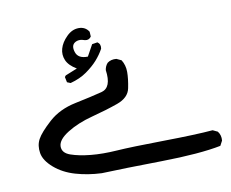

<svg xmlns="http://www.w3.org/2000/svg" viewBox="-61 -295 783 651"><g transform="rotate(-10 330.0 31.0)"><path d="M239.3 280.3Q192.4 278.3 150.4 266.1Q108.4 253.9 79.1 228.5Q49.8 203.1 45.4 176.8Q41 150.4 52.2 129.4Q63.5 108.4 100.1 75.2Q136.7 42 193.4 30.3Q250 18.6 286.1 9.3Q322.3 0 313.5 -61.5Q315.4 -75.2 324.2 -85Q336.9 -94.7 355.5 -92.8L372.1 -85Q383.8 -66.4 383.8 -43Q383.8 -19.5 377.4 12.2Q371.1 43.9 331.1 58.1Q291 72.3 240.7 85.4Q190.4 98.6 154.3 121.1Q118.2 143.6 117.7 166.5Q117.2 189.5 145.5 199.2Q173.8 209 213.9 212.9Q253.9 216.8 303.2 213.4Q352.5 210 465.3 208.5Q578.1 207 634.8 202.1L651.4 210Q662.1 223.6 660.2 242.2L651.4 258.8Q578.1 273.4 447.3 275.4Q316.4 277.3 239.3 280.3ZM188.5 -39.1 176.8 -43.9 172.9 -62.5 176.8 -67.4 217.8 -84Q191.4 -99.6 183.1 -119.1Q174.8 -138.7 180.7 -159.2Q186.5 -179.7 205.6 -198.7Q224.6 -217.8 247.6 -217.8Q270.5 -217.8 282.2 -199.2L283.2 -182.6Q275.4 -170.9 261.7 -173.8Q241.2 -181.6 227.1 -172.4Q212.9 -163.1 220.7 -139.6Q228.5 -116.2 261.7 -117.2L283.2 -156.2L301.8 -159.2Q313.5 -151.4 310.5 -135.7Q299.8 -116.2 284.2 -98.6Q268.6 -81.1 245.1 -64.5Q221.7 -47.9 188.5 -39.1Z"/></g></svg>

Font: NaikaiFont
Style: Regular
Weight: 400
Version: Version 1.67